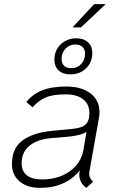

<svg xmlns="http://www.w3.org/2000/svg" viewBox="-20 -901 564 932"><path d="M373 -768H332L437 -881H493ZM244 -611Q244 -656 274.5 -685.5Q305 -715 351 -715Q387 -715 407.5 -695.5Q428 -676 428 -644Q428 -599 398 -569.5Q368 -540 321 -540Q285 -540 264.5 -559.5Q244 -579 244 -611ZM279 -614Q279 -593 291.5 -581.5Q304 -570 326 -570Q355 -570 374 -590Q393 -610 393 -641Q393 -661 380.5 -673Q368 -685 346 -685Q317 -685 298 -665Q279 -645 279 -614ZM463 -356Q463 -342 460 -327L414 -68Q413 -63 413 -55Q413 -37 432 -19L399 11Q365 -15 365 -51Q365 -65 367 -73V-74Q335 -33 286 -11Q237 11 175 11Q112 11 75 -20.5Q38 -52 38 -105Q38 -181 89 -219Q140 -257 233 -266L319 -274Q366 -278 386 -289.5Q406 -301 412 -328Q414 -344 414 -351Q414 -395 383.5 -419Q353 -443 300 -443Q237 -443 202 -428Q167 -413 138 -380L108 -406Q137 -443 183.5 -462Q230 -481 302 -481Q376 -481 419.5 -447.5Q463 -414 463 -356ZM400 -261Q373 -243 307 -237L232 -231Q161 -225 123 -193.5Q85 -162 85 -108Q85 -70 110.5 -50Q136 -30 184 -30Q263 -30 318 -69Q373 -108 385 -173Z"/></svg>

Font: KoHo Light
Style: Italic
Weight: 300
Italic angle: -10°
Version: Version 1.000; ttfautohint (v1.6)